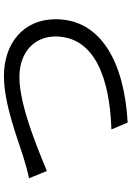

<svg xmlns="http://www.w3.org/2000/svg" viewBox="134 -823 671 979"><g transform="rotate(-90 469.5 -333.5)"><path d="M50 -521 87 -430C165 -461 411 -570 565 -570C698 -570 773 -489 773 -387C773 -185 557 -109 299 -101L334 -18C639 -35 861 -153 861 -385C861 -552 735 -649 571 -649C427 -649 243 -576 159 -550C121 -539 86 -528 50 -521Z"/></g></svg>

Font: GenEiGothic-pro-Regular
Style: Regular
Weight: 400
Designer: Ryoko NISHIZUKA (kana & ideographs); Paul D. Hunt (Latin, Greek & Cyrillic); Wenlong ZHANG (bopomofo); Sandoll Communica
Foundry: Adobe Systems Incorporated; o_tamon
Version: Version 1.000.140830